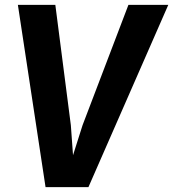

<svg xmlns="http://www.w3.org/2000/svg" viewBox="-20 -767 710 787"><path d="M342.5 0H166.7L53.3 -747H206.8L270.4 -253.8L279.3 -130.8L318.4 -253.8L506.4 -747H669.8Z"/></svg>

Font: Merriweather Sans Variable Regular
Style: Italic
Weight: 300
Italic angle: -8°
Designer: Eben Sorkin
Foundry: Eben Sorkin
Version: Version 2.001